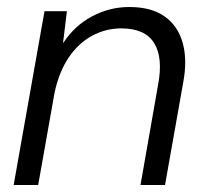

<svg xmlns="http://www.w3.org/2000/svg" viewBox="-20 -528 588 548"><path d="M19 0 107 -496H171L160 -406H161Q193 -455 243 -481.5Q293 -508 349 -508Q412 -508 450 -481Q488 -454 501.5 -405.5Q515 -357 503 -293L451 0H381L431 -285Q446 -363 420 -405Q394 -447 326 -447Q282 -447 243 -426Q204 -405 176.5 -364.5Q149 -324 136 -265L89 0Z"/></svg>

Font: DM Sans 28pt Light
Style: Italic
Weight: 300
Italic angle: -10°
Version: Version 4.004;gftools[0.9.30]